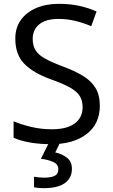

<svg xmlns="http://www.w3.org/2000/svg" viewBox="-20 -744 589 1004"><path d="M502 -191Q502 -96 433 -43Q364 10 247 10Q187 10 136 1Q85 -8 51 -24V-110Q87 -94 140.5 -81Q194 -68 251 -68Q331 -68 371.5 -99Q412 -130 412 -183Q412 -218 397 -242Q382 -266 345.5 -286.5Q309 -307 244 -330Q153 -363 106.5 -411Q60 -459 60 -542Q60 -599 89 -639.5Q118 -680 169.5 -702Q221 -724 288 -724Q347 -724 396 -713Q445 -702 485 -684L457 -607Q420 -623 376.5 -634Q333 -645 286 -645Q219 -645 185 -616.5Q151 -588 151 -541Q151 -505 166 -481Q181 -457 215 -438Q249 -419 307 -397Q370 -374 413.5 -347.5Q457 -321 479.5 -284Q502 -247 502 -191ZM356 139Q356 187 319 213.5Q282 240 208 240Q176 240 158 235V180Q167 182 182 183.5Q197 185 211 185Q247 185 266 175.5Q285 166 285 141Q285 115 258.5 103Q232 91 194 86L237 0H295L269 53Q305 61 330.5 81Q356 101 356 139Z"/></svg>

Font: Noto Sans Tifinagh Air
Style: Regular
Weight: 400
Designer: JamraPatel
Foundry: JamraPatel LLC
Version: Version 2.006; ttfautohint (v1.8.4.7-5d5b)